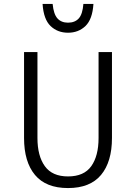

<svg xmlns="http://www.w3.org/2000/svg" viewBox="-20 -944 690 974"><path d="M102 -680H170V-244Q170 -153 207.5 -101Q245 -49 325 -49Q406 -49 443 -101Q480 -153 480 -244V-680H548V-244Q548 -123 492.5 -56.5Q437 10 325 10Q213 10 157.5 -56.5Q102 -123 102 -244ZM325 -829Q360 -829 379.5 -850.5Q399 -872 403 -924H454Q449 -846 413.5 -812Q378 -778 325 -778Q272 -778 236.5 -812Q201 -846 196 -924H247Q252 -872 271.5 -850.5Q291 -829 325 -829Z"/></svg>

Font: Inria Sans Light
Style: Regular
Weight: 300
Designer: Black Foundry Team
Foundry: Black Foundry
Version: Version 1.2; ttfautohint (v1.8.3)